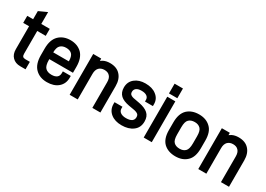

<svg xmlns="http://www.w3.org/2000/svg" viewBox="-2 -1450 3091 2227"><g transform="rotate(30 1543.5 -337.0)"><path d="M202.1 -128.9Q202.1 -102.5 212.4 -91.3Q222.7 -80.1 247.1 -80.1H307.1V20H235.8Q169.4 20 130.9 -20Q92.8 -58.1 92.8 -126V-433.1H14.2V-526.9H92.8V-636.2L202.1 -686V-526.9H315.9V-433.1H202.1Z M803.7 -220.2H486.8V-210Q486.8 -132.8 515.6 -104Q544.4 -75.2 598.6 -75.2Q645.5 -75.2 670.9 -96.2Q693.8 -116.2 693.8 -152.8V-175.8H799.8V-150.9Q799.8 -70.8 743.7 -22Q688.5 25.9 593.8 25.9Q497.1 25.9 438 -33.2Q378.9 -92.3 378.9 -211.9V-299.8Q378.9 -417 438 -476.1Q497.6 -534.2 591.8 -534.2Q686 -534.2 745.6 -476.1Q803.7 -416.5 803.7 -299.8ZM514.6 -403.8Q488.3 -378.9 486.8 -311H695.8Q695.8 -378.9 668.9 -405.8Q642.6 -432.1 591.8 -432.1Q543 -432.1 514.6 -403.8Z M1004.9 -526.9V-496.1Q1018.1 -506.3 1033.7 -514.2Q1071.3 -533.2 1121.6 -533.2Q1212.4 -533.2 1260.7 -479Q1309.6 -425.8 1309.6 -333V20H1201.7V-323.2Q1201.7 -378.9 1175.8 -404.8Q1151.4 -432.1 1105 -432.1Q1060.1 -432.1 1032.7 -404.8Q1005.9 -376.5 1005.9 -323.2V20H897.9V-526.9Z M1449.7 -18.1Q1391.6 -64.9 1391.6 -142.1V-166H1497.6V-143.1Q1497.6 -110.4 1522.9 -91.8Q1550.3 -71.8 1597.7 -71.8Q1649.9 -71.8 1675.8 -90.8Q1699.7 -108.9 1699.7 -141.1Q1699.7 -168.9 1684.6 -181.2Q1664.6 -197.3 1621.6 -204.1L1558.6 -214.8Q1478.5 -229.5 1440.9 -264.2Q1399.9 -302.2 1399.9 -369.1Q1399.9 -445.3 1455.6 -490.2Q1510.7 -534.2 1595.7 -534.2Q1688 -534.2 1741.7 -491.2Q1799.8 -447.3 1799.8 -375V-349.1H1693.8V-372.1Q1693.8 -401.4 1670.9 -418.9Q1646 -438 1597.7 -438Q1551.3 -438 1527.8 -418.9Q1505.9 -401.4 1505.9 -372.1Q1505.9 -346.7 1519.5 -335.9Q1538.6 -319.3 1577.6 -314L1643.6 -301.8Q1723.1 -287.1 1763.7 -251Q1805.7 -214.8 1805.7 -145Q1805.7 -62.5 1745.6 -18.1Q1687.5 25.9 1594.7 25.9Q1504.9 25.9 1449.7 -18.1Z M1999.5 -700.2V-569.8H1887.7V-700.2ZM1997.6 -526.9V20H1889.6V-526.9Z M2158.7 -28.8Q2099.6 -85 2099.6 -202.1V-306.2Q2099.6 -421.4 2158.7 -479Q2218.3 -534.2 2314.5 -534.2Q2410.2 -534.2 2467.8 -478Q2526.4 -423.8 2526.4 -306.2V-202.1Q2526.4 -84 2467.8 -29.8Q2410.6 25.9 2314.5 25.9Q2217.8 25.9 2158.7 -28.8ZM2390.6 -103Q2418.5 -129.4 2418.5 -206.1V-301.8Q2418.5 -377.4 2390.6 -403.8Q2362.3 -432.1 2314.5 -432.1Q2263.7 -432.1 2235.4 -403.8Q2207.5 -377.4 2207.5 -301.8V-206.1Q2207.5 -129.4 2235.4 -103Q2263.2 -75.2 2314.5 -75.2Q2362.8 -75.2 2390.6 -103Z M2727.5 -526.9V-496.1Q2740.7 -506.3 2756.3 -514.2Q2793.9 -533.2 2844.2 -533.2Q2935.1 -533.2 2983.4 -479Q3032.2 -425.8 3032.2 -333V20H2924.3V-323.2Q2924.3 -378.9 2898.4 -404.8Q2874 -432.1 2827.6 -432.1Q2782.7 -432.1 2755.4 -404.8Q2728.5 -376.5 2728.5 -323.2V20H2620.6V-526.9Z"/></g></svg>

Font: D-DIN-PRO SemiBold
Style: Bold
Weight: 600
Designer: datto
Foundry: CyberFei
Version: Version 1.000;hotconv 1.0.109;makeotfexe 2.5.65596